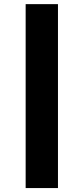

<svg xmlns="http://www.w3.org/2000/svg" viewBox="-20 -827 412 946"><path d="M265.6 99.6H106.4V-806.6H265.6Z"/></svg>

Font: Pretendard Std ExtraBold
Style: Regular
Weight: 800
Designer: Base glyphs from Inter by Rasmus Andersson; Hangeul glyphs from Noto Sans CJK(Source Han Sans) by Jang Soo-young and Kan
Foundry: Kil Hyung-jin
Version: Version 1.309